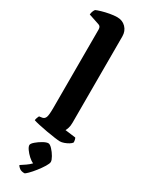

<svg xmlns="http://www.w3.org/2000/svg" viewBox="-288 -830 846 1127"><g transform="rotate(30 135.0 -267.0)"><path d="M206 0Q196 0 170 -3.5Q144 -7 113 -12.5Q82 -18 55 -24Q28 -30 17 -34Q17 -42 20.5 -51Q24 -60 27 -66L48 -69Q63 -72 69 -87.5Q75 -103 75 -151V-683Q75 -704 58 -709L-14 -733Q-13 -746 -8.5 -756.5Q-4 -767 0 -771Q10 -776 34 -783Q58 -790 85.5 -795Q113 -800 135 -800Q170 -800 193 -776.5Q216 -753 216 -717V-131Q216 -110 211 -95Q206 -80 202 -74L273 -65Q276 -61 278 -52.5Q280 -44 280 -35Q275 -27 262 -19Q249 -11 233.5 -5.5Q218 0 206 0ZM119 266Q98 266 86 257Q74 248 70 239Q87 228 104.5 216Q122 204 135 190Q120 184 103 168.5Q86 153 74 136Q62 119 62 108Q62 98 80 82.5Q98 67 119.5 55Q141 43 154 43Q165 43 181 60Q197 77 209 98Q221 119 221 131Q221 142 207.5 164Q194 186 175.5 209.5Q157 233 140.5 249.5Q124 266 119 266Z"/></g></svg>

Font: Texturina 72pt ExtraBold
Style: Regular
Weight: 800
Designer: Guillermo Torres Carreño
Foundry: Omnibus-Type
Version: Version 1.002; ttfautohint (v1.8.3)